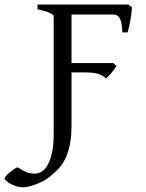

<svg xmlns="http://www.w3.org/2000/svg" viewBox="-140 -635 638 841"><path d="M173.3 -86.9Q173.3 -33.2 165 3.4Q156.7 40 143.3 65.4Q129.9 90.8 112.3 108.2Q94.7 125.5 76.2 140.6Q63 150.9 46.9 159.2Q30.8 167.5 14.9 173.3Q-1 179.2 -15.4 182.4Q-29.8 185.5 -39.1 185.5Q-53.7 185.5 -68.4 180.9Q-83 176.3 -94.2 170.2Q-105.5 164.1 -112.5 157.5Q-119.6 150.9 -119.6 146.5Q-119.6 142.6 -113.3 135.3Q-106.9 127.9 -98.1 120.6Q-89.4 113.3 -79.6 106.7Q-69.8 100.1 -63 97.7Q-49.3 106.4 -39.1 112.1Q-28.8 117.7 -20 120.6Q-11.2 123.5 -3.2 124.5Q4.9 125.5 14.2 125.5Q26.4 125.5 40.8 117.7Q55.2 109.9 67.1 90.1Q79.1 70.3 87.2 36.1Q95.2 2 95.2 -50.8V-564Q95.2 -569.8 77.4 -578.6Q59.6 -587.4 24.4 -594.2V-615.2H422.9L438 -603Q437.5 -590.3 435.5 -575.2Q433.6 -560.1 430.9 -544.9Q428.2 -529.8 425 -516.1Q421.9 -502.4 418.9 -493.2H396Q395 -515.6 392.3 -530.8Q389.6 -545.9 384.5 -554.9Q379.4 -564 372.3 -567.6Q365.2 -571.3 356 -571.3H173.3V-358.9H356L370.1 -345.2Q365.7 -338.4 359.9 -330.6Q354 -322.8 347.7 -315.2Q341.3 -307.6 335.2 -301.3Q329.1 -294.9 324.2 -291Q316.9 -298.3 308.6 -303.2Q300.3 -308.1 289.3 -311.5Q278.3 -314.9 263.4 -316.4Q248.5 -317.9 228 -317.9H173.3Z"/></svg>

Font: Noto Serif Devanagari
Style: Regular
Weight: 400
Designer: Monotype Design Team
Foundry: Monotype Imaging Inc.
Version: Version 1.01